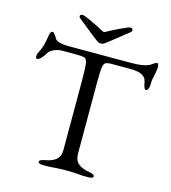

<svg xmlns="http://www.w3.org/2000/svg" viewBox="-120 -920 910 1022"><g transform="rotate(15 335.0 -409.0)"><path d="M27 0ZM185 -6Q185 -13 193 -17Q201 -21 218 -24Q257 -31 276.5 -49Q296 -67 296 -102V-490Q296 -557 291.5 -580.5Q287 -604 275 -606Q262 -609 244.5 -609.5Q227 -610 204 -610H157Q131 -610 108 -600Q85 -590 75 -571Q69 -559 56.5 -546Q44 -533 34 -533Q27 -533 27 -546Q27 -556 32 -566Q46 -593 52 -615.5Q58 -638 63 -671Q66 -694 80 -694Q83 -694 91.5 -683Q100 -672 105 -662Q111 -652 131.5 -647Q152 -642 175 -642H527Q589 -642 622 -657Q628 -660 639.5 -668.5Q651 -677 661 -677Q664 -677 666 -669.5Q668 -662 668 -654Q668 -650 664 -626L658 -596Q654 -584 654 -567V-555Q654 -545 649.5 -534Q645 -523 638 -523Q631 -523 627 -532.5Q623 -542 619 -564Q615 -586 594 -598Q573 -610 527 -610H426Q401 -610 391.5 -604Q382 -598 379 -575.5Q376 -553 376 -495V-102Q376 -67 396 -49Q416 -31 455 -24Q472 -21 480 -17Q488 -13 488 -6Q488 5 459 5Q422 5 395 2Q363 0 342 0Q317 0 281 2Q251 5 214 5Q185 5 185 -6ZM331 -767Q339 -763 341 -763Q343 -763 351 -767Q375 -781 419 -802Q463 -823 472 -823Q479 -823 482.5 -820Q486 -817 486 -812Q486 -805 480 -800L382 -722Q364 -708 357.5 -704Q351 -700 341 -700Q331 -700 324.5 -704Q318 -708 300 -722L202 -800Q195 -806 195 -812Q195 -817 199 -819.5Q203 -822 210 -822Q219 -822 263.5 -801Q308 -780 331 -767Z"/></g></svg>

Font: EB Garamond
Style: Regular
Weight: 400
Designer: Georg Duffner and Octavio Pardo
Foundry: Georg Duffner
Version: Version 1.000; ttfautohint (v1.6)